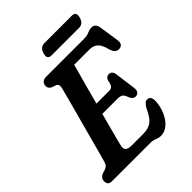

<svg xmlns="http://www.w3.org/2000/svg" viewBox="-239 -974 1116 1116"><g transform="rotate(-45 319.0 -416.0)"><path d="M349.5 0H35Q15.5 0 8.5 -9.2Q1.5 -18.5 1.5 -32Q1.5 -46.5 9.5 -55.8Q17.5 -65 28 -69.5L51.5 -76.5Q64 -81 71.2 -88.2Q78.5 -95.5 83.5 -113.5Q89 -132.5 99 -169.5Q109 -206.5 121.8 -253.8Q134.5 -301 148.2 -351.8Q162 -402.5 174.8 -449.5Q187.5 -496.5 197.2 -533.2Q207 -570 211.5 -588.5Q218.5 -616.5 198 -625L174 -633Q152.5 -643.5 152.5 -662.5Q152.5 -679.5 163 -689.8Q173.5 -700 193 -700H505.5Q530 -700 547.5 -708.2Q565 -716.5 582 -716.5Q613.5 -716.5 619 -677L637 -556.5Q642.5 -518.5 611 -514Q595.5 -511.5 584 -520.5Q572.5 -529.5 564.5 -554.5Q554 -598.5 534.8 -616.2Q515.5 -634 486 -634H358Q353.5 -618.5 343 -580Q332.5 -541.5 318.2 -490Q304 -438.5 289.5 -383H395.5Q410.5 -383 419 -392.2Q427.5 -401.5 432.5 -431Q441 -453.5 460.5 -453.5Q474.5 -453.5 482 -445.2Q489.5 -437 491.5 -423.5L509 -292.5Q511.5 -271 503 -260.8Q494.5 -250.5 480 -250.5Q468.5 -250.5 461 -257.8Q453.5 -265 448.5 -276Q440 -302.5 428.2 -309.5Q416.5 -316.5 395.5 -316.5H271.5Q258.5 -267.5 247 -224.5Q235.5 -181.5 227.5 -150.8Q219.5 -120 217 -109Q212.5 -88.5 222.2 -77.2Q232 -66 261 -66H358Q399.5 -66 425 -84.2Q450.5 -102.5 475.5 -157Q494 -192 515 -192Q544 -192 543.5 -150Q540.5 -105 523.8 -67.5Q507 -30 480.8 -7.5Q454.5 15 423 15Q404 15 387.8 7.5Q371.5 0 349.5 0ZM278.5 -805Q289 -845.5 324.5 -845.5H550Q585.5 -845.5 574.5 -805.5Q564 -765.5 528.5 -765.5H303Q267.5 -765.5 278.5 -805Z"/></g></svg>

Font: Fraunces 144pt SuperSoft SemiBold
Style: Italic
Weight: 600
Italic angle: -16°
Version: Version 1.000;[b76b70a41]